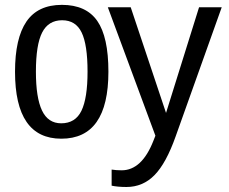

<svg xmlns="http://www.w3.org/2000/svg" viewBox="-20 -558 936 786"><path d="M423.8 -264.6Q423.8 9.8 231 9.8Q41.5 9.8 41.5 -264.6Q41.5 -400.9 88.1 -469.5Q134.8 -538.1 233.4 -538.1Q332.5 -538.1 378.2 -472.4Q423.8 -406.7 423.8 -264.6ZM497.6 207.5Q462.4 207.5 437 202.1V136.2Q455.6 139.2 478 139.2Q560.5 139.2 607.9 18.6L616.2 -2.4L421.4 -528.3H515.1L659.7 -95.7L794.9 -528.3H887.7L699.2 0Q660.2 110.4 612.5 158.9Q564.9 207.5 497.6 207.5ZM338.4 -264.6Q338.4 -375 314.2 -425Q290 -475.1 234.4 -475.1Q178.2 -475.1 152.6 -425Q127 -375 127 -264.6Q127 -158.2 151.9 -105.7Q176.8 -53.2 230.5 -53.2Q288.6 -53.2 313.5 -104.7Q338.4 -156.2 338.4 -264.6Z"/></svg>

Font: Arimo
Style: Regular
Weight: 400
Designer: Steve Matteson
Foundry: Monotype Imaging Inc.
Version: Version 1.33